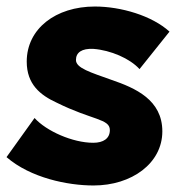

<svg xmlns="http://www.w3.org/2000/svg" viewBox="-24 -554 562 589"><path d="M263 15C380 15 474 -53 474 -151C474 -248 391 -284 318 -309C254 -332 209 -345 209 -370C209 -393 227 -406 263 -404C315 -400 374 -375 404 -342L496 -457C442 -506 347 -534 267 -534C147 -534 58 -466 58 -365C58 -295 100 -262 150 -239C259 -185 313 -190 313 -155C313 -129 293 -116 262 -116C199 -116 118 -152 82 -192L-4 -72C70 -8 184 15 263 15Z"/></svg>

Font: Fixel Display ExtraBold
Style: Italic
Weight: 800
Italic angle: -10°
Designer: AlfaBravo + MacPaw
Foundry: Kyrylo Tkachov, Marchela Mozhyna, Serhii Makarenko, Maria Weinstein, Zakhar Kryvoshyya
Version: Version 1.210;Glyphs 3.2 (3217)